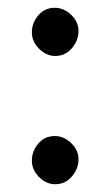

<svg xmlns="http://www.w3.org/2000/svg" viewBox="-20 -464 284 494"><path d="M121 -444Q144 -444 163 -426Q182 -408 182 -384Q182 -360 165 -340Q148 -320 122 -320Q99 -320 80.5 -338.5Q62 -357 62 -381Q62 -405 78.5 -424.5Q95 -444 121 -444ZM121 -114Q144 -114 163 -96Q182 -78 182 -54Q182 -30 165 -10Q148 10 122 10Q99 10 80.5 -8.5Q62 -27 62 -51Q62 -75 78.5 -94.5Q95 -114 121 -114Z"/></svg>

Font: Judson
Style: Regular
Weight: 400
Version: Version 20110429